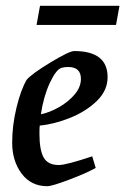

<svg xmlns="http://www.w3.org/2000/svg" viewBox="-20 -633 432 662"><path d="M117 -200Q116 -191 116 -172Q116 -116 130.5 -90Q145 -64 183 -64Q208 -64 298 -94L310 -54Q278 -36 218.5 -13.5Q159 9 143 9Q87 9 54.5 -34.5Q22 -78 22 -141Q22 -201 37 -262.5Q52 -324 72 -358Q90 -379 154.5 -418Q219 -457 236 -457Q351 -457 351 -367Q351 -321 314 -285Q277 -249 222.5 -227Q168 -205 117 -200ZM121 -239Q151 -245 183.5 -263.5Q216 -282 237.5 -307.5Q259 -333 259 -361Q259 -402 215 -402Q201 -402 192 -399Q173 -393 151.5 -346.5Q130 -300 121 -239ZM118 -613H392L380 -547H106Z"/></svg>

Font: Grenze
Style: Italic
Weight: 400
Italic angle: -10°
Designer: Renata Polastri
Foundry: Omnibus-Type
Version: Version 1.002; ttfautohint (v1.8)